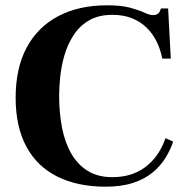

<svg xmlns="http://www.w3.org/2000/svg" viewBox="-20 -692 705 724"><path d="M378 12Q273 12 196.5 -26Q120 -64 79.5 -139Q39 -214 39 -323Q39 -435 80.5 -512.5Q122 -590 199.5 -631Q277 -672 384 -672Q437 -672 470.5 -663Q504 -654 524 -644.5Q544 -635 557 -635Q567 -635 573.5 -639Q580 -643 583 -650L587 -660H614L624 -471H592Q585 -506 570.5 -535.5Q556 -565 532.5 -588Q509 -611 477 -623.5Q445 -636 404 -636Q351 -636 315.5 -615Q280 -594 257.5 -559.5Q235 -525 223 -483.5Q211 -442 207 -401.5Q203 -361 203 -330Q203 -266 214 -210Q225 -154 249 -112.5Q273 -71 311 -47.5Q349 -24 403 -24Q447 -24 480.5 -36.5Q514 -49 538.5 -70.5Q563 -92 579 -118Q595 -144 604 -171L633 -158Q623 -128 604.5 -97.5Q586 -67 556 -42Q526 -17 482 -2.5Q438 12 378 12Z"/></svg>

Font: Frank Ruhl Libre
Style: Bold
Weight: 700
Designer: Yanek Iontef
Foundry: Fontef
Version: Version 6.004